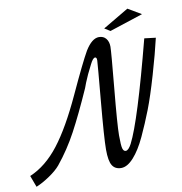

<svg xmlns="http://www.w3.org/2000/svg" viewBox="-87 -855 919 967"><g transform="rotate(-10 372.0 -371.0)"><path d="M686 -611 744 -604Q726 -526 695.5 -421.5Q665 -317 640 -252.5Q615 -188 585.5 -124.5Q556 -61 523 -24.5Q490 12 459 12Q428 12 413.5 -11Q399 -34 399 -92.5Q399 -151 416 -338.5Q433 -526 433.5 -542.5Q434 -559 425 -559Q414 -559 399 -528.5Q384 -498 376 -482Q355 -435 349 -416Q293 -290 249 -208Q205 -126 148 -56Q128 -32 91 -7Q54 18 22 31L0 -28Q83 -63 150 -149.5Q217 -236 288.5 -391Q360 -546 391 -600Q426 -657 462 -657Q485 -657 498 -641Q511 -625 511 -599.5Q511 -574 493.5 -389Q476 -204 476 -152Q476 -100 480.5 -84.5Q485 -69 496 -69Q510 -69 526 -99Q581 -206 686 -611ZM696 -733 525 -677 496 -695 628 -773Z"/></g></svg>

Font: Marck Script
Style: Regular
Weight: 400
Designer: Denis Masharov, Marck Fogel
Foundry: Denis Masharov
Version: Version 1.002